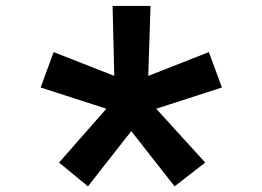

<svg xmlns="http://www.w3.org/2000/svg" viewBox="-20 -831 905 662"><path d="M183.6 -270.5 283.2 -188.5 432.6 -378.9 582 -188.5 687.5 -270.5 518.6 -456.1 745.1 -529.3 700.2 -651.4 491.2 -569.3 499 -810.5H368.2L374 -569.3L165 -651.4L120.1 -529.3L346.7 -456.1Z"/></svg>

Font: OCR-B
Style: Regular
Weight: 400
Version: 1.1